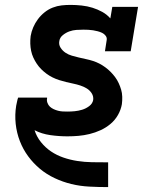

<svg xmlns="http://www.w3.org/2000/svg" viewBox="-20 -548 640 783"><path d="M420 215Q382 215 344 213Q306 211 271 202.5Q236 194 203 178.5Q170 163 143 140.5Q116 118 95 89.5Q74 61 61 27.5Q48 -6 44 -43Q40 -80 46 -117Q48 -125 49.5 -133.5Q51 -142 54 -150H172Q172 -149 172 -148.5Q172 -148 172 -147Q170 -138 173.5 -128.5Q177 -119 183.5 -113Q190 -107 198.5 -103Q207 -99 216.5 -96.5Q226 -94 235.5 -93.5Q245 -93 255 -93Q270 -93 285 -94.5Q300 -96 315 -100.5Q330 -105 343.5 -115Q357 -125 360 -140Q362 -155 354 -167.5Q346 -180 333.5 -187.5Q321 -195 307 -199.5Q293 -204 278.5 -207Q264 -210 249.5 -213.5Q235 -217 221 -221.5Q207 -226 194 -232.5Q181 -239 169.5 -247.5Q158 -256 148 -266Q138 -276 130 -288Q122 -300 116 -313Q110 -326 107 -340.5Q104 -355 103.5 -370Q103 -385 105 -401Q108 -419 115.5 -436.5Q123 -454 134.5 -469.5Q146 -485 161.5 -497.5Q177 -510 195 -517Q213 -524 231 -526Q249 -528 268 -528Q290 -528 313 -525.5Q336 -523 357 -516.5Q378 -510 397 -499.5Q416 -489 430 -473L438 -520H543L513 -339H408L415 -384Q417 -394 411 -402Q405 -410 396.5 -414Q388 -418 378.5 -420.5Q369 -423 359.5 -424.5Q350 -426 340 -426.5Q330 -427 320 -427Q306 -427 291.5 -426Q277 -425 263 -420Q249 -415 236.5 -405Q224 -395 222 -381Q219 -366 227 -353.5Q235 -341 247 -333Q259 -325 273 -321Q287 -317 301.5 -313.5Q316 -310 330.5 -307Q345 -304 359 -299.5Q373 -295 385.5 -288.5Q398 -282 409.5 -273.5Q421 -265 431 -255Q441 -245 449.5 -233.5Q458 -222 464 -209Q470 -196 474 -182.5Q478 -169 478.5 -153.5Q479 -138 477 -123Q473 -100 461 -79Q449 -58 430.5 -42.5Q412 -27 390 -17Q368 -7 345.5 -1.5Q323 4 300.5 6Q278 8 255 8Q220 8 185 3Q150 -2 121 -17Q129 9 147 31.5Q165 54 188 69.5Q211 85 238.5 94.5Q266 104 295.5 108.5Q325 113 355 113.5Q385 114 415 114Q416 114 417 114Q418 114 419 114H421V215Z"/></svg>

Font: Iosevka Etoile Oblique
Style: Bold
Weight: 700
Italic angle: -9°
Designer: Belleve Invis
Foundry: Belleve Invis
Version: Version 15.5.2; ttfautohint (v1.8.4)